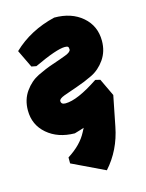

<svg xmlns="http://www.w3.org/2000/svg" viewBox="-105 -546 614 808"><g transform="rotate(-15 201.5 -142.0)"><path d="M169 12Q96 11 49.5 -29Q3 -69 3 -132Q3 -179 27.5 -213.5Q52 -248 86.5 -265Q121 -282 155.5 -293.5Q190 -305 214.5 -314.5Q239 -324 239 -335Q239 -344 235.5 -347Q232 -350 222 -350Q186 -350 86 -303L65 -307L28 -384Q102 -455 211 -481Q286 -481 333 -440.5Q380 -400 380 -335Q380 -289 356 -254.5Q332 -220 297 -203Q262 -186 227.5 -174.5Q193 -163 169 -154Q145 -145 145 -135Q145 -120 164 -120Q216 -120 310 -183L331 -178L367 -102L341 29Q322 127 259 197L117 129V103Q177 65 202 16L211 -1Q197 4 169 12Z"/></g></svg>

Font: Alegreya Sans Black
Style: Italic
Weight: 900
Italic angle: -7°
Designer: Juan Pablo del Peral
Foundry: Huerta Tipografica
Version: Version 2.007